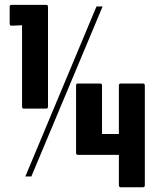

<svg xmlns="http://www.w3.org/2000/svg" viewBox="-20 -794 655 814"><path d="M81.5 -333.5Q73.5 -333.5 73.5 -342V-687L29 -685Q21 -685 21 -693.5V-765Q21 -773.5 29 -773.5H175Q183.5 -773.5 183.5 -765V-342Q183.5 -333.5 175 -333.5ZM113 -46H87.5L389 -766.5H415ZM492.5 0Q484 0 484 -8.5V-137.5H310.5Q302.5 -137.5 302.5 -146V-431.5Q302.5 -440 310.5 -440H404Q412.5 -440 412.5 -431.5V-226H484V-431.5Q484 -440 492.5 -440H585.5Q594 -440 594 -431.5V-8.5Q594 0 585.5 0Z"/></svg>

Font: Jaro
Style: Regular
Weight: 400
Designer: Agyei Archer, Celine Hurka, Mirko Velimirović
Version: Version 1.000